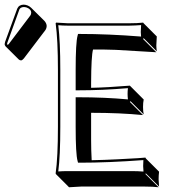

<svg xmlns="http://www.w3.org/2000/svg" viewBox="-57 -745 790 825"><path d="M44.9 -725.1Q64 -724.1 77.1 -711.4L133.8 -655.3Q143.1 -645 143.6 -633.3Q143.1 -623 137.7 -615.2L45.4 -493.7Q39.1 -486.3 33.7 -485.4Q27.3 -485.8 23.4 -489.7L-33.2 -545.9Q-36.6 -550.3 -37.1 -555.2Q-36.6 -559.6 -35.2 -564.9L17.1 -708Q24.4 -724.6 44.9 -725.1ZM334.5 -367.7Q403.3 -369.1 501 -377L503.9 -374L560.5 -317.4Q557.6 -303.7 557.6 -285.6Q557.6 -267.1 560.5 -253.4L503.9 -310.1L501 -307.1L557.6 -250.5Q459 -260.3 334.5 -260.3V-143.6Q334.5 -101.1 336.9 -56.6Q389.2 -57.6 447 -60.5Q504.9 -63.5 536.6 -65.4L567.9 -67.9L569.8 -64L626.5 -7.3Q624.5 8.8 624.5 25.4Q624.5 30.8 626.5 56.6L569.8 0L567.9 2.9L624.5 59.6Q599.6 56.6 564.5 56.6H291.5L239.7 59.6L183.1 2.9L182.1 0Q191.9 -68.4 191.9 -200.2V-444.8Q191.9 -573.7 182.1 -645L184.1 -647.9Q186 -647.9 234.9 -645H498Q534.2 -645 558.1 -647.9L560.1 -645L616.7 -588.4Q614.7 -560.5 614.7 -550.3Q614.7 -539.6 616.7 -524.4L560.1 -581.1L558.1 -577.1L614.7 -520.5Q614.7 -520.5 440.4 -530.8Q387.7 -532.7 342.8 -532.2Q335 -504.9 334.5 -388.7ZM268.1 -200.2V-327.1H277.8Q393.1 -327.1 492.7 -317.9Q491.2 -330.6 491.2 -341.8Q491.2 -354 492.7 -366.2Q384.3 -356.9 277.8 -356.9H268.1V-444.8Q268.1 -562 276.4 -591.8L278.3 -599.1H286.1Q408.2 -599.1 549.3 -587.9Q548.3 -599.6 547.9 -606.9Q547.9 -616.2 549.3 -637.2Q525.4 -635.3 498 -634.8H234.9Q211.4 -634.8 193.4 -636.7Q202.1 -566.4 202.1 -444.8V-200.2Q202.1 -75.7 193.4 -8.3Q212.9 -9.8 234.9 -9.8H507.8Q536.1 -9.8 559.6 -7.8Q558.1 -24.4 558.1 -31.2Q558.1 -43.5 559.1 -57.1Q407.7 -45.9 286.1 -45.9H278.3L276.4 -53.2Q268.1 -82.5 268.1 -200.2ZM44.9 -714.8Q30.8 -713.9 26.4 -704.6L-25.4 -561.5Q-26.4 -558.1 -26.9 -555.2Q-24.9 -553.2 -23.4 -552.2Q-21 -554.2 -19 -556.2L73.2 -678.2Q76.7 -683.1 77.1 -689.9Q77.1 -705.6 57.1 -712.9Q50.3 -714.8 44.9 -714.8Z"/></svg>

Font: Linux Biolinum Shadow O
Style: Regular
Weight: 400
Designer: Philipp H. Poll
Foundry: Philipp H. Poll
Version: Version 1.0.4